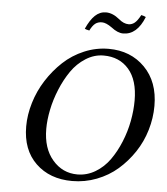

<svg xmlns="http://www.w3.org/2000/svg" viewBox="-57 -890 826 951"><g transform="rotate(5 355.5 -414.5)"><path d="M187 -236.8Q187 -139.6 236.6 -82.3Q286.1 -24.9 359.9 -24.9Q407.2 -24.9 449 -49.8Q490.7 -74.7 519.8 -115.5Q548.8 -156.2 569.8 -207.5Q590.8 -258.8 600.8 -311.8Q610.8 -364.7 610.8 -414.1Q610.8 -515.1 564.2 -569.1Q517.6 -623 439 -623Q392.1 -623 350.1 -596.4Q308.1 -569.8 279.1 -527.8Q250 -485.8 228.8 -434.1Q207.5 -382.3 197.3 -331.5Q187 -280.8 187 -236.8ZM86.9 -240.2Q86.9 -297.9 105 -357.9Q123 -418 157 -471.2Q190.9 -524.4 236.1 -566.7Q281.2 -608.9 339.8 -633.5Q398.4 -658.2 460.9 -658.2Q570.3 -658.2 640.6 -587.2Q710.9 -516.1 710.9 -396Q710.9 -335.4 693.1 -275.6Q675.3 -215.8 641.4 -164.8Q607.4 -113.8 562.3 -74.5Q517.1 -35.2 458.5 -12.7Q399.9 9.8 336.9 9.8Q225.1 9.8 156 -56.9Q86.9 -123.5 86.9 -240.2ZM547.9 -788.1Q564 -788.1 577.6 -798.8Q591.3 -809.6 606.9 -838.9Q623 -835.4 629.9 -831.1Q593.8 -740.2 524.9 -740.2Q497.6 -740.2 465.8 -765.1Q436.5 -786.1 416 -786.1Q396.5 -786.1 383.1 -775.9Q369.6 -765.6 356.9 -740.2Q337.9 -744.1 334 -747.1Q354 -792 377.7 -814.5Q401.4 -836.9 432.1 -836.9Q465.3 -836.9 499 -809.1Q523.4 -788.1 547.9 -788.1Z"/></g></svg>

Font: Common Serif News
Style: Italic
Weight: 450
Italic angle: -12°
Designer: Philipp H. Poll, Khaled Hosny
Foundry: Stefan Peev, Context Ltd.
Version: Version 1.026